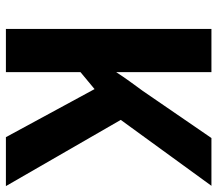

<svg xmlns="http://www.w3.org/2000/svg" viewBox="-64 -690 754 667"><g transform="rotate(90 313.5 -357.0)"><path d="M627 0 397 -399 626 -714H460L296 -475C274 -445 251 -414 231 -383V-714H81V0H231V-259L290 -308L457 0Z"/></g></svg>

Font: Noto Sans Display
Style: Bold
Weight: 700
Designer: Monotype Design Team
Foundry: Monotype Imaging Inc.
Version: Version 1.900